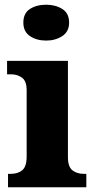

<svg xmlns="http://www.w3.org/2000/svg" viewBox="-20 -794 405 814"><path d="M176 -622Q135 -622 107 -641Q79 -660 79 -698Q79 -738 107 -756Q135 -774 176 -774Q215 -774 244 -756Q273 -738 273 -698Q273 -660 244 -641Q215 -622 176 -622ZM14 0V-57H26Q56 -57 74.5 -72.5Q93 -88 93 -130V-412Q93 -450 73.5 -464.5Q54 -479 26 -479H10V-536H268V-128Q268 -87 287 -72Q306 -57 335 -57H346V0Z"/></svg>

Font: Noto Serif ExtraBold
Style: Regular
Weight: 800
Designer: Monotype Design Team
Foundry: Monotype Imaging Inc.
Version: Version 2.014